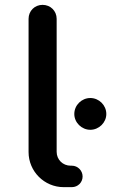

<svg xmlns="http://www.w3.org/2000/svg" viewBox="-20 -771 473 791"><path d="M213.4 -693.4C213.4 -726.1 188 -751 155.3 -751C123 -751 97.7 -726.1 97.7 -693.4V-144.5C97.7 -64.9 162.6 0 242.2 0H275.9C300.8 0 320.3 -19.5 320.3 -43.9C320.3 -67.9 300.8 -88.4 275.9 -88.4H271C238.8 -88.4 213.4 -113.3 213.4 -145.5ZM286.1 -301.3C286.1 -266.1 316.4 -236.3 352.1 -236.3C387.7 -236.3 418 -266.1 418 -301.3C418 -337.9 387.7 -367.2 352.1 -367.2C316.4 -367.2 286.1 -337.9 286.1 -301.3Z"/></svg>

Font: Supermercado One
Style: Regular
Weight: 400
Designer: James Grieshaber
Foundry: James Grieshaber
Version: Version 1.002